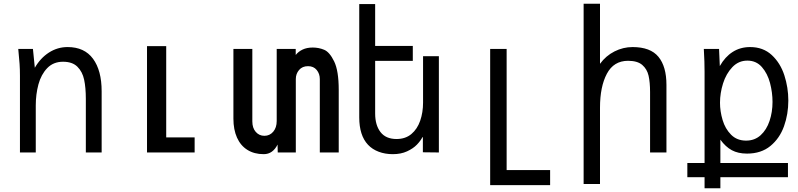

<svg xmlns="http://www.w3.org/2000/svg" viewBox="-20 -810 4240 1020"><path d="M77 -550H155L165 -450Q194.5 -501.5 240 -530.8Q285.5 -560 339 -560Q428.5 -560 474.2 -497.8Q520 -435.5 520 -325V0H436V-285Q436 -344 427 -386.5Q418 -429 391.2 -455.5Q364.5 -482 315 -482Q263.5 -482 231 -448.2Q198.5 -414.5 184.2 -361.8Q170 -309 170 -250V0H86V-407Q86 -441.5 84 -470.5Q82 -499.5 77 -550Z M761 -565H863V-80H1014V0H761Z M1220 -179.5V-550H1320.5V-165Q1320.5 -130 1338.8 -109.2Q1357 -88.5 1384.5 -88.5Q1413 -88.5 1431.5 -110.2Q1450 -132 1450 -167V-550H1551V-518Q1565 -536 1587.8 -546.8Q1610.5 -557.5 1641.5 -557.5Q1673.5 -557.5 1702.2 -545.5Q1731 -533.5 1755.2 -483.8Q1779.5 -434 1779.5 -332.5V0H1679V-390Q1679 -418 1662.5 -438.2Q1646 -458.5 1616.5 -458.5Q1586 -458.5 1568.8 -438.2Q1551.5 -418 1551.5 -390V0H1455.5L1454.5 -42Q1442.5 -17.5 1424 -4.2Q1405.5 9 1381 9Q1330.5 9 1294.2 -13.8Q1258 -36.5 1239 -79Q1220 -121.5 1220 -179.5Z M1935 -41Q1888.5 -90.5 1888.5 -186.5V-788.5H1973V-566H2173V-486.5H1973V-207Q1973 -145 2001.5 -108.2Q2030 -71.5 2086.5 -71.5Q2134 -71.5 2165.5 -98Q2197 -124.5 2212.2 -168.5Q2227.5 -212.5 2227.5 -265V-511.5H2311.5V0L2226.5 -1V-81H2224Q2214.5 -62 2194.8 -41.5Q2175 -21 2142.5 -6Q2110 9 2067 9Q2026 9 1992 -3.8Q1958 -16.5 1935 -41Z M2584 -550H2671.5V93.5H2902.5V173.5H2584Z M3080.5 -790H3167.5V-471Q3198.5 -513.5 3244.5 -536.8Q3290.5 -560 3340.5 -560Q3435.5 -560 3478 -508.2Q3520.5 -456.5 3520.5 -359V0H3433.5V-321Q3433.5 -373 3425.5 -408Q3417.5 -443 3392 -465Q3366.5 -487 3316.5 -487Q3240.5 -487 3204 -418.2Q3167.5 -349.5 3167.5 -238V167.5H3080.5Z M3631.5 56H3723V-428Q3723 -482.5 3719.5 -540L3719 -550H3800L3804 -459Q3832 -508.5 3872.5 -534.2Q3913 -560 3965 -560Q4034 -560 4079.8 -517.8Q4125.5 -475.5 4146.8 -410.2Q4168 -345 4168 -275.5Q4168 -203.5 4145 -139.2Q4122 -75 4072.8 -34.5Q4023.5 6 3948.5 6Q3901 6 3867.8 -12Q3834.5 -30 3807 -68V56H4166V131.5H3807V190H3723V131.5H3631.5ZM4084 -268.5Q4084 -318.5 4070.8 -369Q4057.5 -419.5 4027.5 -453.8Q3997.5 -488 3950.5 -488Q3903.5 -488 3870.5 -453.2Q3837.5 -418.5 3821.2 -366.8Q3805 -315 3805 -264.5Q3805 -219 3818.8 -172.5Q3832.5 -126 3863.8 -94.5Q3895 -63 3943.5 -63Q3989.5 -63 4021 -91.8Q4052.5 -120.5 4068.2 -167.5Q4084 -214.5 4084 -268.5Z"/></svg>

Font: JuliaMono
Style: Regular
Weight: 400
Monospace: yes
Designer: cormullion
Foundry: corm
Version: Version 0.055; ttfautohint (v1.8.4)